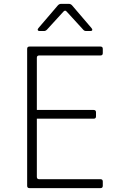

<svg xmlns="http://www.w3.org/2000/svg" viewBox="-20 -970 640 990"><path d="M132 0Q120 0 120 -12V-718Q120 -730 132 -730H498Q510 -730 510 -718V-696Q510 -684 498 -684H182Q170 -684 170 -672V-403H463Q475 -403 475 -391V-370Q475 -358 463 -358H170V-58Q170 -46 182 -46H498Q510 -46 510 -34V-12Q510 0 498 0ZM184 -810Q177 -810 175 -814.5Q173 -819 178 -825L279 -943Q286 -950 294 -950H336Q344 -950 351 -943L452 -825Q457 -819 455.5 -814.5Q454 -810 446 -810H425Q415 -810 410 -816L324 -910Q316 -920 307 -910L222 -817Q215 -810 207 -810Z"/></svg>

Font: Pitagon Sans Mono Thin
Style: Regular
Weight: 100
Monospace: yes
Designer: Travis Tran
Foundry: Pitagon
Version: Version 1.001; ttfautohint (v1.8.4.7-5d5b);gftools[0.9.26]